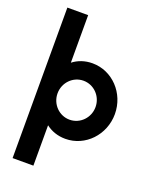

<svg xmlns="http://www.w3.org/2000/svg" viewBox="-160 -754 834 1049"><g transform="rotate(20 257.0 -229.5)"><path d="M45.8 208.3H166.7V-26.4C197.2 -2.8 235.4 11.1 279.9 11.1C395.8 11.1 488.9 -87.5 488.9 -208.3C488.9 -329.2 395.8 -427.8 279.9 -427.8C235.4 -427.8 197.2 -413.9 166.7 -390.3V-666.7H45.8ZM266 -95.1C204.9 -95.1 155.6 -145.8 155.6 -208.3C155.6 -270.8 204.9 -321.5 266 -321.5C327.1 -321.5 376.4 -270.8 376.4 -208.3C376.4 -145.8 327.1 -95.1 266 -95.1Z"/></g></svg>

Font: Afacad
Style: Bold
Weight: 700
Designer: Kristian Moeller
Foundry: Dicotype
Version: Version 1.000